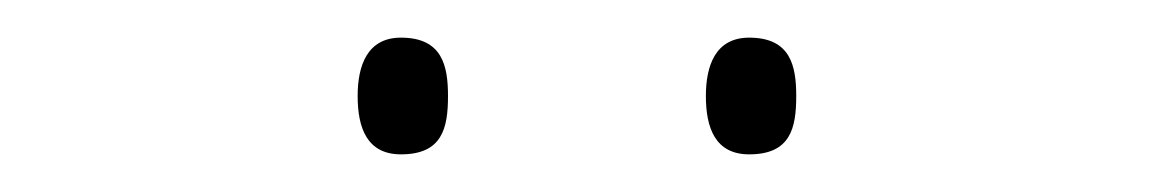

<svg xmlns="http://www.w3.org/2000/svg" viewBox="-20 -729 615 102"><path d="M170 -678C170 -661 175 -647 193 -647C215 -647 218 -661 218 -678C218 -694 215 -709 193 -709C175 -709 170 -694 170 -678ZM355 -678C355 -661 360 -647 378 -647C400 -647 403 -661 403 -678C403 -694 400 -709 378 -709C360 -709 355 -694 355 -678Z"/></svg>

Font: Noto Sans Thai Looped Thin
Style: Regular
Weight: 100
Designer: Sasikarn Vongin, Ben Mitchell
Foundry: The Fontpad Ltd
Version: Version 1.001